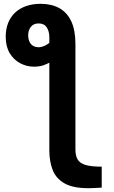

<svg xmlns="http://www.w3.org/2000/svg" viewBox="-20 -801 600 1008"><path d="M444 187Q362 187 317.5 161Q273 135 256 90Q239 45 239 -11V-472Q227 -465 207 -458Q187 -451 158 -451Q120 -451 86 -469Q52 -487 31 -522Q10 -557 10 -607Q10 -648 22.5 -680Q35 -712 59 -734.5Q83 -757 117 -769Q151 -781 193 -781Q250 -781 291 -758.5Q332 -736 354 -689.5Q376 -643 376 -570V-16Q376 16 387.5 36Q399 56 429 65Q459 74 514 74V184Q498 185 478 186Q458 187 444 187ZM183 -553Q197 -553 212 -559.5Q227 -566 239 -576V-607Q239 -636 225.5 -657Q212 -678 183 -678Q156 -678 142 -660Q128 -642 128 -617Q128 -597 134.5 -582.5Q141 -568 153.5 -560.5Q166 -553 183 -553Z"/></svg>

Font: Ubuntu Sans Mono
Style: Bold
Weight: 700
Monospace: yes
Designer: Dalton Maag Ltd
Foundry: Dalton Maag Ltd
Version: Version 1.006